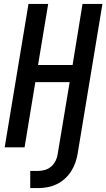

<svg xmlns="http://www.w3.org/2000/svg" viewBox="-20 -755 545 984"><path d="M135 209V121H176Q193 121 211.5 115.5Q230 110 244 97Q258 84 266 67Q274 50 276 32L337 -334H161L106 0H4L126 -735H227L175 -422H352L403 -735H505L378 32Q374 56 366 79Q358 102 344.5 123Q331 144 311.5 161.5Q292 179 269.5 189.5Q247 200 223 204.5Q199 209 176 209Z"/></svg>

Font: Iosevka SS04 Semibold
Style: Italic
Weight: 600
Italic angle: -9°
Monospace: yes
Designer: Belleve Invis
Foundry: Belleve Invis
Version: Version 19.0.0; ttfautohint (v1.8.4)